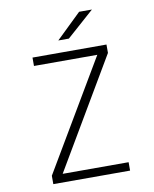

<svg xmlns="http://www.w3.org/2000/svg" viewBox="-97 -975 843 1048"><g transform="rotate(-10 325.0 -451.0)"><path d="M112.5 0V-46.5L471.5 -653.5H120.5V-700H530.5V-653.5L172.5 -46.5H538V0ZM334 -767.5H275.5L414.5 -902H485.5Z"/></g></svg>

Font: Trispace ExtraLight
Style: Regular
Weight: 200
Designer: Tyler Finck
Foundry: Etcetera Type Company
Version: Version 1.210; ttfautohint (v1.8.3)